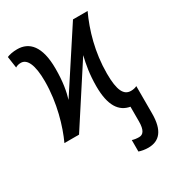

<svg xmlns="http://www.w3.org/2000/svg" viewBox="-189 -654 907 1001"><g transform="rotate(-30 265.0 -153.5)"><path d="M407 240C475 240 513 196 513 95V-70C504 -65 491 -62 477 -62C435 -62 413 -100 413 -203C413 -331 447 -446 489 -536H401L171 -184C184 -227 194 -280 194 -360C194 -495 143 -547 71 -547C45 -547 22 -542 9 -536L19 -467C28 -473 39 -476 52 -476C89 -476 113 -431 113 -330C113 -200 76 -78 40 0H128L354 -348C342 -299 332 -243 332 -173C332 -56 370 -3 433 8V96C433 148 418 168 393 168C378 168 364 166 352 162V231C366 236 387 240 407 240Z"/></g></svg>

Font: Noto Sans Mono Condensed
Style: Regular
Weight: 400
Width: 3
Designer: Monotype Design Team
Foundry: Monotype Imaging Inc.
Version: Version 2.014